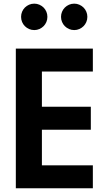

<svg xmlns="http://www.w3.org/2000/svg" viewBox="-20 -1011 562 1031"><path d="M65 0V-750H478.6V-626.8H205V-437.7H467.7V-314.5H205V-123.2H478.6V0ZM378.6 -849.5Q363.6 -849.5 350.7 -855.2Q337.7 -860.9 328.2 -870.5Q318.6 -880 313.2 -893Q307.7 -905.9 307.7 -920.5Q307.7 -935 313.2 -948Q318.6 -960.9 328.2 -970.5Q337.7 -980 350.7 -985.7Q363.6 -991.4 378.6 -991.4Q393.2 -991.4 406.1 -985.7Q419.1 -980 428.6 -970.5Q438.2 -960.9 443.6 -948Q449.1 -935 449.1 -920.5Q449.1 -905.9 443.6 -893Q438.2 -880 428.6 -870.5Q419.1 -860.9 406.1 -855.2Q393.2 -849.5 378.6 -849.5ZM164.1 -849.5Q149.1 -849.5 136.1 -855.2Q123.2 -860.9 113.6 -870.5Q104.1 -880 98.6 -893Q93.2 -905.9 93.2 -920.5Q93.2 -935 98.6 -948Q104.1 -960.9 113.6 -970.5Q123.2 -980 136.1 -985.7Q149.1 -991.4 164.1 -991.4Q178.6 -991.4 191.6 -985.7Q204.5 -980 214.1 -970.5Q223.6 -960.9 229.1 -948Q234.5 -935 234.5 -920.5Q234.5 -905.9 229.1 -893Q223.6 -880 214.1 -870.5Q204.5 -860.9 191.6 -855.2Q178.6 -849.5 164.1 -849.5Z"/></svg>

Font: Spartan
Style: Bold
Weight: 700
Designer: Matt Bailey, Mirko Velimirovic
Foundry: Matt Bailey
Version: Version 1.005